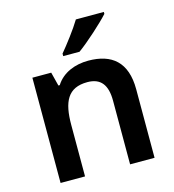

<svg xmlns="http://www.w3.org/2000/svg" viewBox="-113 -861 867 955"><g transform="rotate(-15 321.0 -383.0)"><path d="M509 -756V-766H365C338 -721 288 -656 257 -619V-606H341C390 -641 476 -719 509 -756ZM371 -552C303 -552 238 -527 203 -471H196L178 -542H81V0H207V-265C207 -384 238 -450 339 -450C408 -450 439 -409 439 -328V0H565V-353C565 -493 492 -552 371 -552Z"/></g></svg>

Font: Noto Sans Gunjala Gondi Semibold
Style: Regular
Weight: 400
Designer: Ek Type
Foundry: Ek Type
Version: Version 1.004